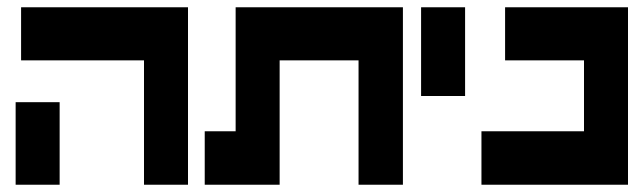

<svg xmlns="http://www.w3.org/2000/svg" viewBox="-20 -752 1772 528"><path d="M38 -732H376H497V-244H376V-586H38ZM23 -471H144V-244H23Z M628 -732H749H966H1088V-244H966V-586H749V-391V-244H543V-391H628V-586Z M1138 -732H1259V-488H1138Z M1369 -732H1586H1707V-586V-391V-244H1586H1304V-391H1586V-586H1369Z"/></svg>

Font: PatchSans
Style: PatchSans
Weight: 400
Version: Version 1.0